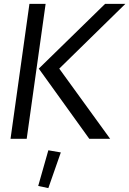

<svg xmlns="http://www.w3.org/2000/svg" viewBox="-20 -712 663 985"><path d="M228 59 176 242 228 253 292 70ZM519 -692 179 -360 438 0H545L284 -360L623 -692ZM131 -692 34 0H117L214 -692Z"/></svg>

Font: Cantarell
Style: Oblique
Weight: 400
Italic angle: -8°
Designer: Dave Crossland
Version: Version 0.024